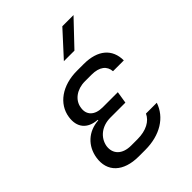

<svg xmlns="http://www.w3.org/2000/svg" viewBox="-221 -909 1042 1042"><g transform="rotate(-45 300.0 -388.5)"><path d="M310 -645H391L524 -785H438ZM282 8C396 8 479 -45 507 -129H424C406 -89 360 -63 293 -63H244C178 -63 140 -100 148 -156C158 -211 206 -250 272 -250H387L398 -319H281C221 -319 188 -352 197 -402C204 -452 252 -487 313 -487H364C426 -487 457 -460 460 -418H543C543 -505 484 -558 375 -558H323C210 -558 128 -499 115 -412C104 -341 141 -295 215 -290V-286C134 -281 77 -227 65 -150C50 -54 114 8 232 8Z"/></g></svg>

Font: JetBrains Mono Light
Style: Italic
Weight: 336
Italic angle: -9°
Monospace: yes
Designer: Philipp Nurullin, Konstantin Bulenkov
Foundry: JetBrains
Version: Version 2.305